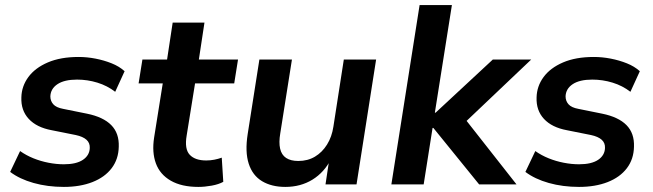

<svg xmlns="http://www.w3.org/2000/svg" viewBox="-20 -725 2568 755"><path d="M231 10Q167 10 112 -5.5Q57 -21 20 -49L59 -131Q83 -114 111.5 -102.5Q140 -91 171 -85Q202 -79 231 -79Q280 -79 306 -96.5Q332 -114 333 -143Q334 -163 320 -175.5Q306 -188 278 -194L183 -213Q124 -224 93 -257.5Q62 -291 64 -342Q65 -386 91.5 -422Q118 -458 168 -479.5Q218 -501 289 -501Q322 -501 355.5 -494.5Q389 -488 419 -476Q449 -464 470 -445L433 -364Q402 -388 363 -400Q324 -412 283 -412Q233 -412 206 -394Q179 -376 178 -346Q178 -328 189.5 -315Q201 -302 228 -297L322 -278Q386 -265 417.5 -233Q449 -201 447 -148Q446 -99 419 -63.5Q392 -28 343.5 -9Q295 10 231 10Z M760 10Q694 10 651.5 -14.5Q609 -39 593 -82.5Q577 -126 586 -184L620 -397H525L540 -491H637L659 -636H784L762 -491H916L901 -397H747L714 -192Q705 -139 726 -116.5Q747 -94 791 -94Q807 -94 822.5 -97Q838 -100 852 -105L858 -10Q840 0 812.5 5Q785 10 760 10Z M1102 10Q1048 10 1010.5 -12.5Q973 -35 958 -81.5Q943 -128 954 -198L1000 -491H1128L1082 -200Q1076 -165 1081.5 -140.5Q1087 -116 1105 -104Q1123 -92 1153 -92Q1190 -92 1218.5 -109Q1247 -126 1266 -156.5Q1285 -187 1291 -227L1332 -491H1459L1382 0H1260L1275 -100H1282Q1255 -47 1208.5 -18.5Q1162 10 1102 10Z M1519 0 1630 -705H1757L1690 -282H1693L1918 -491H2069L1791 -227V-280L2011 0H1864L1684 -222H1681L1646 0Z M2257 10Q2193 10 2138 -5.5Q2083 -21 2046 -49L2085 -131Q2109 -114 2137.5 -102.5Q2166 -91 2197 -85Q2228 -79 2257 -79Q2306 -79 2332 -96.5Q2358 -114 2359 -143Q2360 -163 2346 -175.5Q2332 -188 2304 -194L2209 -213Q2150 -224 2119 -257.5Q2088 -291 2090 -342Q2091 -386 2117.5 -422Q2144 -458 2194 -479.5Q2244 -501 2315 -501Q2348 -501 2381.5 -494.5Q2415 -488 2445 -476Q2475 -464 2496 -445L2459 -364Q2428 -388 2389 -400Q2350 -412 2309 -412Q2259 -412 2232 -394Q2205 -376 2204 -346Q2204 -328 2215.5 -315Q2227 -302 2254 -297L2348 -278Q2412 -265 2443.5 -233Q2475 -201 2473 -148Q2472 -99 2445 -63.5Q2418 -28 2369.5 -9Q2321 10 2257 10Z"/></svg>

Font: Nunito Sans 11pt
Style: Bold Italic
Weight: 700
Italic angle: -9°
Version: Version 3.101;gftools[0.9.27]